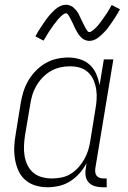

<svg xmlns="http://www.w3.org/2000/svg" viewBox="-20 -780 540 808"><path d="M179 8Q153 8 128.5 0.5Q104 -7 85.5 -23.5Q67 -40 57 -63Q47 -86 43 -111Q39 -136 40 -162.5Q41 -189 46 -215L67 -345Q71 -370 78.5 -394Q86 -418 99 -440.5Q112 -463 130.5 -482Q149 -501 171.5 -514Q194 -527 218.5 -532.5Q243 -538 268 -538Q293 -538 317 -530.5Q341 -523 358.5 -506.5Q376 -490 385.5 -467.5Q395 -445 399 -421L417 -530H457L381 -71Q380 -63 381 -54.5Q382 -46 387 -40Q392 -34 400 -31.5Q408 -29 417 -29H429V8H411Q394 8 379 3.5Q364 -1 353.5 -12Q343 -23 340.5 -39Q338 -55 341 -71L344 -93Q332 -70 314.5 -50.5Q297 -31 275 -17Q253 -3 228 2.5Q203 8 179 8ZM198 -29Q218 -29 238.5 -33Q259 -37 277 -48Q295 -59 309.5 -75Q324 -91 334.5 -109.5Q345 -128 351 -147.5Q357 -167 360 -187L381 -317Q385 -338 386.5 -360Q388 -382 385 -402.5Q382 -423 374 -442Q366 -461 351.5 -475Q337 -489 317 -495Q297 -501 275 -501Q254 -501 233.5 -496.5Q213 -492 194 -481Q175 -470 159.5 -454Q144 -438 133 -419Q122 -400 116 -380Q110 -360 107 -339L85 -209Q82 -188 81 -166Q80 -144 83.5 -123.5Q87 -103 96 -84.5Q105 -66 120.5 -53Q136 -40 156.5 -34.5Q177 -29 198 -29ZM357 -608Q350 -608 344.5 -609.5Q339 -611 334 -613.5Q329 -616 324.5 -620Q320 -624 316.5 -628Q313 -632 309.5 -637Q306 -642 303.5 -647Q301 -652 298 -657Q295 -662 293 -667Q291 -672 288.5 -677.5Q286 -683 283 -688.5Q280 -694 277.5 -699.5Q275 -705 272.5 -709Q270 -713 266.5 -718.5Q263 -724 258 -724Q253 -724 249.5 -721.5Q246 -719 242.5 -716.5Q239 -714 235.5 -710.5Q232 -707 227.5 -702Q223 -697 222 -696Q221 -695 219 -692Q217 -689 214.5 -686Q212 -683 209.5 -680Q207 -677 204.5 -673.5Q202 -670 199.5 -666Q197 -662 194 -658Q191 -654 188 -649.5Q185 -645 182 -640Q179 -635 176 -630Q173 -625 170 -620Q167 -615 163 -609L129 -627Q135 -639 141 -648.5Q147 -658 153 -667Q159 -676 164.5 -684Q170 -692 175 -699Q180 -706 185 -712Q190 -718 195 -723.5Q200 -729 208 -736.5Q216 -744 223 -748.5Q230 -753 239 -756.5Q248 -760 257 -760Q264 -760 269.5 -758.5Q275 -757 280 -754.5Q285 -752 289.5 -748Q294 -744 297.5 -740Q301 -736 304.5 -731.5Q308 -727 310.5 -722Q313 -717 315.5 -711.5Q318 -706 320.5 -701Q323 -696 325.5 -690.5Q328 -685 331 -679.5Q334 -674 336.5 -669Q339 -664 341.5 -659.5Q344 -655 347.5 -650Q351 -645 356 -645Q360 -645 364 -647.5Q368 -650 371 -652.5Q374 -655 378 -658.5Q382 -662 386.5 -666.5Q391 -671 392 -672.5Q393 -674 395 -676.5Q397 -679 399.5 -682Q402 -685 404.5 -688.5Q407 -692 409.5 -695.5Q412 -699 414.5 -702.5Q417 -706 420 -710.5Q423 -715 426 -719Q429 -723 432 -728Q435 -733 438 -738Q441 -743 444 -748.5Q447 -754 450 -759L485 -741Q479 -730 473 -720Q467 -710 461 -701Q455 -692 449.5 -684Q444 -676 439 -669Q434 -662 429 -656Q424 -650 419 -645Q414 -640 406 -632.5Q398 -625 391 -620Q384 -615 375 -611.5Q366 -608 357 -608Z"/></svg>

Font: Iosevka Slab Extralight
Style: Italic
Weight: 200
Italic angle: -9°
Monospace: yes
Designer: Belleve Invis
Foundry: Belleve Invis
Version: Version 11.1.1; ttfautohint (v1.8.3)